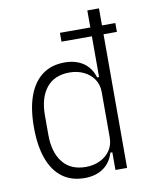

<svg xmlns="http://www.w3.org/2000/svg" viewBox="-85 -803 688 877"><g transform="rotate(-10 259.5 -364.0)"><path d="M381 0V-82H372Q358 -36 323 -12Q288 12 237 12Q176 12 134 -19Q92 -50 70 -110Q48 -170 48 -256Q48 -343 70 -402.5Q92 -462 134 -493Q176 -524 237 -524Q288 -524 323 -500.5Q358 -477 372 -431H381V-620H240V-661H381V-740H435V-661H497V-620H435V0ZM251 -37Q287 -37 316.5 -51Q346 -65 363.5 -90.5Q381 -116 381 -151V-361Q381 -396 363.5 -421.5Q346 -447 316.5 -461Q287 -475 251 -475Q181 -475 144 -429Q107 -383 107 -301V-211Q107 -130 144 -83.5Q181 -37 251 -37Z"/></g></svg>

Font: IBM Plex Sans Condensed Light
Style: Regular
Weight: 300
Width: 3
Designer: Mike Abbink, Paul van der Laan, Pieter van Rosmalen
Foundry: Bold Monday
Version: Version 3.201